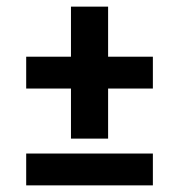

<svg xmlns="http://www.w3.org/2000/svg" viewBox="-20 -559 540 579"><path d="M194 -141V-292H59V-388H194V-539H306V-388H441V-292H306V-141ZM59 0V-96H441V0Z"/></svg>

Font: Iosevka Julsh Curly
Style: Bold
Weight: 700
Designer: Belleve Invis
Foundry: Belleve Invis
Version: Version 15.0.2; ttfautohint (v1.8.4)